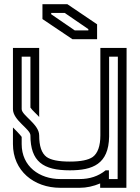

<svg xmlns="http://www.w3.org/2000/svg" viewBox="-20 -895 665 915"><path d="M125 -250C125 -125 185.7 -83.3 312.5 -83.3C421.7 -83.3 497.8 -112.9 500 -243.8V-625H541.7L540.6 -41.7H499V-83.3H483.3C449 -55.2 407.3 -41.7 359.4 -41.7H267.7C168.2 -41.7 83.3 -101.5 83.3 -208.3V-242.7C80.2 -247.9 71.9 -256.2 60.4 -268.8L41.7 -287.5V-208.3C41.7 -81.5 140.8 0 267.7 0H359.4C392.7 0 425 -7.3 457.3 -20.8V0H582.3L583.3 -666.7H458.3V-250C458.3 -199 445.8 -164.6 421.9 -146.9C401 -132.3 364.6 -125 312.5 -125C259.4 -125 222.9 -132.3 202.1 -146.9C178.1 -164.6 166.7 -199 166.7 -250C166.7 -303.2 83.3 -345.2 83.3 -375V-625H125V-382.3C132.1 -370.4 160.4 -345.9 166.7 -337.5V-666.7H41.7V-375C41.7 -321.8 125 -279.8 125 -250ZM182.3 -804.2 325 -708.3H442.7V-779.2L301 -875H182.3ZM401 -750H336.5L224 -827.1V-833.3H288.5L401 -756.2Z"/></svg>

Font: Sportrop
Style: Regular
Weight: 500
Version: Version 0.9